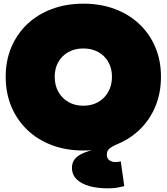

<svg xmlns="http://www.w3.org/2000/svg" viewBox="-20 -806 908 1046"><path d="M434 14Q340.5 14 262.8 -15.2Q185 -44.5 128.8 -98.2Q72.5 -152 41.8 -225.5Q11 -299 11 -388Q11 -476 41.8 -548.8Q72.5 -621.5 128.8 -674.8Q185 -728 262.8 -757Q340.5 -786 434.5 -786Q528 -786 605.5 -757Q683 -728 739.2 -674.8Q795.5 -621.5 826.2 -548.8Q857 -476 857 -388Q857 -299 826.2 -225.5Q795.5 -152 739.2 -98.2Q683 -44.5 605.5 -15.2Q528 14 434 14ZM434 -230Q480 -230 515.2 -250.2Q550.5 -270.5 570.2 -306Q590 -341.5 590 -388Q590 -433.5 570.2 -468.2Q550.5 -503 515.2 -522.5Q480 -542 434 -542Q388 -542 352.8 -522.5Q317.5 -503 297.8 -468.2Q278 -433.5 278 -388Q278 -341.5 297.8 -306Q317.5 -270.5 352.8 -250.2Q388 -230 434 -230ZM638 73 657 208Q637 213 617.8 216.5Q598.5 220 566 220Q509.5 220 465.8 207.5Q422 195 397 170.2Q372 145.5 372 108Q372 69.5 402.8 45.8Q433.5 22 498 8L488 -30L628 -25Q596.5 -11.5 579.2 1Q562 13.5 562 36Q562 57 575.8 67Q589.5 77 609 77Q616.5 77 623.5 75.8Q630.5 74.5 638 73Z"/></svg>

Font: Hepta Slab Black
Style: Regular
Weight: 900
Designer: Michael LaGattuta
Foundry: Michael LaGattuta
Version: Version 1.102